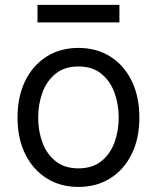

<svg xmlns="http://www.w3.org/2000/svg" viewBox="-20 -747 637 779"><path d="M298.3 11.4Q224.4 11.4 168.9 -23.8Q113.3 -58.9 82.2 -122.2Q51.1 -185.4 51.1 -269.9Q51.1 -355.1 82.2 -418.7Q113.3 -482.2 168.9 -517.4Q224.4 -552.6 298.3 -552.6Q372.2 -552.6 427.7 -517.4Q483.3 -482.2 514.4 -418.7Q545.5 -355.1 545.5 -269.9Q545.5 -185.4 514.4 -122.2Q483.3 -58.9 427.7 -23.8Q372.2 11.4 298.3 11.4ZM298.3 -63.9Q354.4 -63.9 390.6 -92.7Q426.8 -121.4 444.2 -168.3Q461.6 -215.2 461.6 -269.9Q461.6 -324.6 444.2 -371.8Q426.8 -419 390.6 -448.2Q354.4 -477.3 298.3 -477.3Q242.2 -477.3 206 -448.2Q169.7 -419 152.3 -371.8Q134.9 -324.6 134.9 -269.9Q134.9 -215.2 152.3 -168.3Q169.7 -121.4 206 -92.7Q242.2 -63.9 298.3 -63.9ZM464.5 -727.3V-656.2H132.1V-727.3Z"/></svg>

Font: Inter UI
Style: Regular
Weight: 400
Designer: Rasmus Andersson
Foundry: rsms
Version: 3.2;8d6f07862